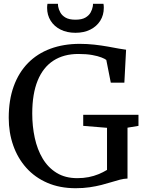

<svg xmlns="http://www.w3.org/2000/svg" viewBox="-20 -983 764 1014"><path d="M379.5 11Q295.7 11 229.9 -17.5Q164.1 -46 118.7 -96.9Q73.3 -147.8 49.7 -215.4Q26.1 -283 26.1 -360.7Q26.1 -454.7 52.5 -527.5Q79 -600.3 128.1 -650.3Q177.2 -700.2 246.5 -725.8Q315.8 -751.4 401.5 -751.4Q440.5 -751.4 478.4 -747.2Q516.3 -742.9 549.6 -737Q582.8 -731.1 608 -726.3Q633.1 -721.6 645.9 -720.4L636.8 -546.5H565.1L541.4 -666.4Q534.7 -672.1 516 -679.5Q497.3 -687 466.7 -692.5Q436.1 -698 394 -698Q316.5 -698 262 -662.7Q207.5 -627.4 178.9 -557.4Q150.3 -487.3 150.3 -383.3Q150.3 -316.1 163.6 -254.8Q176.9 -193.4 205.4 -145.6Q233.9 -97.8 279.2 -70Q324.5 -42.1 388.3 -42.1Q420.5 -42.1 448.3 -47.6Q476.1 -53.1 500.1 -63Q524.2 -72.9 545.2 -85.6V-308L419.5 -318.3V-376.7H711.3V-318.3L653.4 -308.7V-40Q634.2 -39.5 613.2 -34Q592.2 -28.5 568.1 -21Q543.9 -13.5 515.6 -6.2Q487.3 1 453.5 6Q419.7 11 379.5 11ZM378.5 -809.8Q333.6 -809.8 300 -826.7Q266.3 -843.5 247.6 -873.4Q228.8 -903.4 228.8 -941.5Q228.8 -947 229.3 -952.5Q229.8 -958.1 230.7 -963.1H286.1Q286.1 -960.7 286.3 -957Q286.6 -953.2 287.1 -948.8Q289.8 -933.3 298.6 -917.2Q307.3 -901.1 326.2 -890.1Q345.2 -879 378.5 -879Q411.9 -879 430.8 -890Q449.7 -901 458.5 -917Q467.3 -933.1 470 -948.8Q471 -953.2 471 -957Q471 -960.7 471 -963.1H526.4Q527.4 -958.1 527.8 -952.6Q528.2 -947.1 528.2 -941.7Q528.2 -903.5 509.5 -873.6Q490.7 -843.6 457.1 -826.7Q423.5 -809.8 378.5 -809.8Z"/></svg>

Font: Merriweather Light
Style: Regular
Weight: 300
Version: Version 2.100